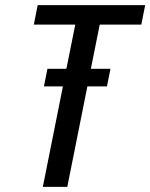

<svg xmlns="http://www.w3.org/2000/svg" viewBox="-20 -731 588 751"><path d="M398.4 -393.1H321.8L243.2 0H147.5L226.1 -393.1H151.9L165.5 -461.9H239.7L274.4 -634.8H112.3L127.4 -710.9H547.9L532.7 -634.8H370.1L335.4 -461.9H412.1Z"/></svg>

Font: RobotoCondensed-Italic
Style: Italic
Weight: 400
Designer: Google
Version: Version 1.200311; 2013